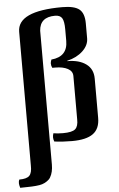

<svg xmlns="http://www.w3.org/2000/svg" viewBox="-63 -757 643 1041"><g transform="rotate(-5 258.0 -237.0)"><path d="M273 -672Q301 -672 311.5 -654.5Q322 -637 322 -594V-531Q322 -445 233 -437Q228 -424 228 -416Q228 -403 234 -392H250Q292 -392 318 -378Q344 -364 344 -338V-102Q345 -64 328 -49Q311 -34 261 -34Q230 -34 209 -38Q205 -26 205 -16Q205 -5 210 7Q255 13 306 13Q384 13 421 -14Q458 -41 458 -100V-314Q458 -366 420 -393.5Q382 -421 318 -421V-423Q370 -435 403 -466Q436 -497 436 -535V-616Q436 -671 409 -693Q382 -715 316 -715Q72 -715 72 -602V126Q73 165 58.5 180.5Q44 196 3 196Q-1 203 -1 216Q-1 224 4 241Q39 241 50 240Q67 240 89.5 238Q112 236 124 232Q137 228 150.5 219Q164 210 170 199Q186 172 186 130V-598Q191 -672 273 -672Z"/></g></svg>

Font: Federant
Style: Regular
Weight: 400
Designer: Olexa M. Volochay, Alexei Vanyashin, Otto Ludwig Naegele
Foundry: Cyreal (www.cyreal.org)
Version: Version 1.011; ttfautohint (v1.4.1)